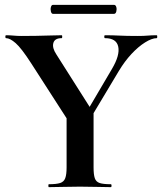

<svg xmlns="http://www.w3.org/2000/svg" viewBox="-20 -770 667 790"><path d="M318 -278 441 -487Q474 -543 466.5 -578Q459 -613 412 -613Q409 -613 409 -619Q409 -625 412 -625Q444 -625 472 -623.5Q500 -622 547 -622Q572 -622 587.5 -623.5Q603 -625 625 -625Q627 -625 627 -619Q627 -613 625 -613Q605 -613 577 -595.5Q549 -578 521 -548Q493 -518 469 -478L339 -261ZM260 -274 108 -510Q68 -572 44.5 -592.5Q21 -613 5 -613Q2 -613 2 -619Q2 -625 5 -625Q20 -625 36 -623.5Q52 -622 67 -622Q95 -622 127 -622.5Q159 -623 187.5 -624Q216 -625 234 -625Q236 -625 236 -619Q236 -613 234 -613Q205 -613 199.5 -593Q194 -573 212 -546L356 -319ZM254 -310 365 -319V-81Q365 -52 370 -37Q375 -22 390 -17Q405 -12 436 -12Q439 -12 439 -6Q439 0 436 0Q410 0 378.5 -1Q347 -2 309 -2Q273 -2 240 -1Q207 0 181 0Q179 0 179 -6Q179 -12 181 -12Q212 -12 227.5 -17Q243 -22 248.5 -37Q254 -52 254 -81ZM198 -713Q192 -713 189.5 -722.5Q187 -732 189.5 -741Q192 -750 198 -750H449Q456 -750 458.5 -741Q461 -732 458.5 -722.5Q456 -713 449 -713Z"/></svg>

Font: Cormorant Light
Style: Bold
Weight: 700
Version: Version 4.000